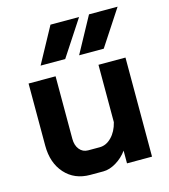

<svg xmlns="http://www.w3.org/2000/svg" viewBox="-112 -837 822 934"><g transform="rotate(-15 299.0 -370.0)"><path d="M52 -186V-499H188V-184Q188 -151 204.5 -130.5Q221 -110 248 -110H306Q339 -110 366 -137.5Q393 -165 404 -210V-499H540V0H414V-64Q391 -32 357.5 -12Q324 8 293 8H227Q148 8 100 -45.5Q52 -99 52 -186ZM229 -748H373L255 -568H131ZM423 -748H567L449 -568H325Z"/></g></svg>

Font: Bai Jamjuree
Style: Bold
Weight: 700
Designer: Katatrad Aksorn Co.,Ltd.
Foundry: Cadson Demak Co.,Ltd.
Version: Version 1.000; ttfautohint (v1.6)